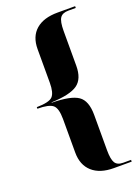

<svg xmlns="http://www.w3.org/2000/svg" viewBox="-164 -831 750 1026"><g transform="rotate(-20 211.0 -318.0)"><path d="M299 124H400V114H355Q322 114 309.5 93.5Q297 73 297 22V-179Q297 -260 255.5 -288.5Q214 -317 106 -318V-320Q212 -324 254.5 -354Q297 -384 297 -459V-657Q297 -710 310.5 -730Q324 -750 358 -750H400V-760H300Q220 -760 176.5 -722Q133 -684 133 -613V-422Q133 -365 113.5 -344.5Q94 -324 23 -323V-314Q88 -314 110.5 -295.5Q133 -277 133 -215V-25Q133 46 176.5 85Q220 124 299 124Z"/></g></svg>

Font: Noto Serif Display SemiCondensed Extra
Style: Regular
Weight: 800
Width: 4
Designer: Monotype Design Team
Foundry: Monotype Imaging Inc.
Version: Version 1.900